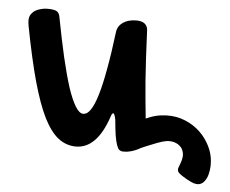

<svg xmlns="http://www.w3.org/2000/svg" viewBox="-43 -489 747 624"><g transform="rotate(5 330.0 -177.5)"><path d="M639.2 -54.2Q624.5 -78.6 602.1 -96.2Q579.6 -113.8 550.3 -123Q520.5 -131.8 485.8 -127.4Q468.8 -125.5 449.7 -118.2L436.5 -112.8Q436 -120.1 435.1 -127.4Q430.7 -168 425.3 -233.4Q420.4 -298.8 416 -400.4Q415 -413.1 405.8 -420.4Q396.5 -427.7 378.9 -427.7Q352.5 -427.7 335.4 -416Q318.4 -404.3 315.9 -384.8Q307.1 -313 297.4 -261.2Q288.1 -209.5 277.8 -175.8Q267.6 -142.1 256.3 -126Q245.6 -110.4 232.9 -110.4Q220.2 -110.4 207.5 -130.9Q194.8 -151.4 181.6 -190.4Q168.9 -230 155.3 -287.6Q142.1 -345.2 127.9 -419.4Q125.5 -431.6 116.7 -436Q107.4 -440.4 86.9 -440.4Q76.7 -440.4 66.4 -437.5Q56.2 -435.1 47.9 -430.2Q39.6 -424.8 34.2 -416.5Q29.3 -408.7 29.3 -397.5Q29.3 -393.6 29.8 -389.2Q30.3 -384.8 31.2 -379.4Q51.3 -273.9 71.3 -201.7Q91.3 -129.9 113.3 -85.4Q135.7 -41.5 161.1 -22Q187 -2.4 218.3 -2.4Q285.6 -2.4 321.3 -105.5Q325.7 -120.6 330.1 -120.6Q333 -120.6 334.5 -115.2Q336.4 -110.4 338.4 -100.6Q341.3 -68.8 344.2 -49.3Q347.7 -29.3 351.6 -18.6Q355.5 -7.3 360.4 -3.4Q365.7 0.5 373 0.5L384.3 0L387.7 -0.5Q393.6 -1.5 398.9 -2.9Q412.1 -6.8 422.4 -12.2L427.2 -15.1L442.9 -22Q462.4 -30.3 480.5 -37.1Q498.5 -43.9 511.2 -45.9Q518.1 -46.9 527.3 -45.9Q536.1 -44.9 543.9 -41Q552.2 -37.1 558.6 -29.8Q564.5 -22.5 566.9 -10.7Q568.4 -1.5 566.4 6.3Q564.9 14.6 562 22Q559.1 28.8 557.1 35.2Q554.7 41 555.7 45.9Q556.6 51.3 563 56.6Q568.8 61.5 585.4 71.3Q601.1 80.1 609.9 83Q618.7 85.4 625.5 85Q637.7 83 645 73.2Q652.8 63.5 656.2 49.8Q659.7 36.6 660.2 21.5Q660.2 6.3 658.2 -5.4Q653.8 -30.3 639.2 -54.2Z"/></g></svg>

Font: Gochi Hand Cyrillic
Style: Regular
Weight: 400
Designer: Juan Pablo del Peral; Denis Ignatov
Foundry: Juan Pablo del Peral; Denis Ignatov
Version: Version 1.00 June 29, 2018, initial release